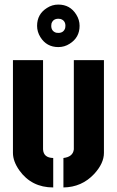

<svg xmlns="http://www.w3.org/2000/svg" viewBox="-20 -822 516 847"><path d="M143.6 -708Q143.6 -759.8 187.5 -787.1Q210 -801.8 237.3 -801.8Q289.1 -801.8 316.4 -757.8Q331.1 -734.4 331.1 -708Q331.1 -656.2 287.1 -628.9Q264.6 -614.3 237.3 -614.3Q185.5 -614.3 158.2 -658.2Q143.6 -681.6 143.6 -708ZM206.1 -708Q206.1 -684.6 227.5 -677.7Q233.4 -676.8 237.3 -676.8Q260.7 -676.8 267.6 -698.2Q268.6 -704.1 268.6 -708Q268.6 -731.4 247.1 -738.3Q241.2 -739.3 237.3 -739.3Q213.9 -739.3 207 -717.8Q206.1 -711.9 206.1 -708ZM37.1 -147.5V-556.6H169.9V-163.1Q171.9 -126 214.8 -125V4.9Q119.1 4.9 65.4 -70.3Q37.1 -110.4 37.1 -147.5ZM259.8 4.9V-125Q301.8 -129.9 305.7 -163.1V-556.6H438.5V-147.5Q438.5 -101.6 395.5 -54.7Q340.8 3.9 259.8 4.9Z"/></svg>

Font: Post No Bills Colombo
Style: ExtraBold
Weight: 900
Designer: Kosala Senevirathne, Siva Puranthara, Lasantha Premarathna, Tharique Azeez
Foundry: Mooniak
Version: Version 1.220 ; ttfautohint (v1.5)